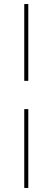

<svg xmlns="http://www.w3.org/2000/svg" viewBox="-20 -740 260 950"><path d="M100 -340H120V-720H100ZM100 190H120V-200H100Z"/></svg>

Font: Fixel Display Thin
Style: Regular
Weight: 100
Designer: AlfaBravo + MacPaw
Foundry: Kyrylo Tkachov, Marchela Mozhyna, Serhii Makarenko, Maria Weinstein, Zakhar Kryvoshyya
Version: Version 1.211